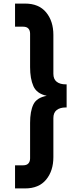

<svg xmlns="http://www.w3.org/2000/svg" viewBox="-20 -872 449 1072"><path d="M347 -401H352V-272H347Q315 -272 296.5 -257.5Q278 -243 278 -213V5Q278 82 237.5 131Q197 180 120 180H64V51H109Q129 51 138.5 40.5Q148 30 148 12V-186Q148 -251 166.5 -289Q185 -327 241 -337Q185 -349 166.5 -391Q148 -433 148 -497V-684Q148 -702 138.5 -712.5Q129 -723 109 -723H64V-852H120Q197 -852 237.5 -803Q278 -754 278 -677V-460Q278 -430 296.5 -415.5Q315 -401 347 -401Z"/></svg>

Font: Khand Variable Light
Style: Regular
Weight: 300
Designer: Satya Rajpurohit
Foundry: Indian Type Foundry
Version: Version 3.000